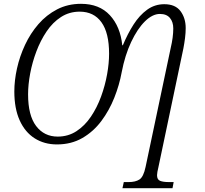

<svg xmlns="http://www.w3.org/2000/svg" viewBox="-20 -745 1071 1005"><path d="M621 240 628 208H654Q689 208 710 194.5Q731 181 742 129L874 -496Q880 -521 883.5 -547Q887 -573 887 -596Q887 -630 869.5 -651Q852 -672 817 -672Q778 -672 738.5 -633Q699 -594 666.5 -525Q634 -456 617 -367Q605 -301 578.5 -234Q552 -167 510.5 -111.5Q469 -56 411 -22.5Q353 11 278 11Q212 11 161.5 -21Q111 -53 83 -115Q55 -177 55 -266Q55 -324 69 -387Q83 -450 111 -510Q139 -570 181 -618.5Q223 -667 279 -696Q335 -725 404 -725Q500 -725 555 -665.5Q610 -606 620 -508H623Q648 -568 679 -616.5Q710 -665 750 -694Q790 -723 840 -723Q898 -723 925 -686.5Q952 -650 952 -598Q952 -573 948.5 -545.5Q945 -518 940 -492L809 131Q806 143 804 154Q802 165 802 172Q802 195 818 201.5Q834 208 863 208H889L883 240ZM282 -30Q337 -30 380.5 -58.5Q424 -87 456 -134.5Q488 -182 509 -239.5Q530 -297 540.5 -355.5Q551 -414 551 -464Q551 -573 511 -628.5Q471 -684 397 -684Q343 -684 299.5 -656Q256 -628 224 -580.5Q192 -533 170.5 -476Q149 -419 138 -360.5Q127 -302 127 -251Q127 -141 169 -85.5Q211 -30 282 -30Z"/></svg>

Font: Noto Serif Light
Style: Italic
Weight: 300
Italic angle: -12°
Designer: Monotype Design Team
Foundry: Monotype Imaging Inc.
Version: Version 2.013